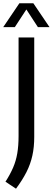

<svg xmlns="http://www.w3.org/2000/svg" viewBox="-44 -966 319 1158"><path d="M52.5 172 -11 130Q17.5 85.5 35 45Q52.5 4.5 60.2 -41.2Q68 -87 68 -146.5V-740H162.5V-140.5Q162.5 -78.5 151.2 -27.5Q140 23.5 115.8 71.5Q91.5 119.5 52.5 172ZM-24.5 -802.5 73 -946.5H157L254.5 -802.5H184.5L115 -909L45.5 -802.5Z"/></svg>

Font: Encode Sans Condensed Medium
Style: Regular
Weight: 500
Width: 3
Designer: Multiple Designers
Foundry: Impallari Type
Version: Version 3.000; ttfautohint (v1.8.3) -l 8 -r 50 -G 200 -x 14 